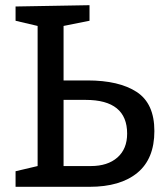

<svg xmlns="http://www.w3.org/2000/svg" viewBox="-20 -720 625 740"><path d="M225 -410H317Q439 -410 507 -365.5Q575 -321 575 -215Q575 -108 509.5 -54Q444 0 325 0H40V-60L125 -80V-620L40 -640V-695L325 -700V-640L225 -620ZM225 -80H330Q395 -80 432.5 -113Q470 -146 470 -205Q470 -335 310 -335H225Z"/></svg>

Font: Bitter
Style: Regular
Weight: 400
Designer: Sol Matas
Foundry: Sol Matas
Version: Version 1.300;PS 001.300;hotconv 1.0.70;makeotf.lib2.5.58329